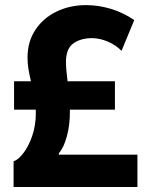

<svg xmlns="http://www.w3.org/2000/svg" viewBox="-20 -746 612 766"><path d="M123 -294.9Q123 -304.2 122.6 -308.6H36.1V-421.9H103.5Q96.7 -449.7 93.3 -471.7Q89.8 -493.7 89.8 -516.6Q89.8 -579.1 120.8 -626.5Q151.9 -673.8 205.3 -699.7Q258.8 -725.6 323.2 -725.6Q373 -725.6 422.4 -710.7Q471.7 -695.8 515.6 -666L464.8 -543Q443.8 -565.4 411.1 -579.6Q378.4 -593.8 346.7 -593.8Q302.2 -593.8 272.7 -572.8Q243.2 -551.8 243.2 -499Q243.2 -470.7 249.5 -421.9H438.5V-308.6H258.8V-301.8Q259.3 -248 246.8 -202.4Q234.4 -156.7 214.8 -134.8V-128.9H528.3V0H34.2V-102.5Q52.2 -107.9 73.2 -135Q94.2 -162.1 108.6 -204.1Q123 -246.1 123 -294.9Z"/></svg>

Font: Reddit Sans Fudge ExtraBold
Style: Regular
Weight: 800
Designer: Stephen Hutchings
Foundry: Reddit
Version: Version 1.011